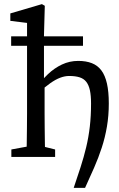

<svg xmlns="http://www.w3.org/2000/svg" viewBox="-20 -760 575 930"><path d="M108 0Q109 -23 109.5 -60.5Q110 -98 110.5 -138.5Q111 -179 111 -210V-649L30 -659V-695L183 -740L197 -732L193 -589V-378L196 -365V-210Q196 -179 196.5 -138.5Q197 -98 197.5 -60.5Q198 -23 199 0ZM392 150H337Q355 97 370.5 49Q386 1 397.5 -47Q409 -95 415 -146.5Q421 -198 421 -259Q421 -297 415.5 -322.5Q410 -348 398 -363.5Q386 -379 365.5 -385.5Q345 -392 315 -392Q294 -392 271.5 -383.5Q249 -375 223.5 -357Q198 -339 166 -310L155 -336H157Q181 -371 212 -400.5Q243 -430 280 -447.5Q317 -465 359 -465Q397 -465 425 -454Q453 -443 471 -419Q489 -395 498 -355.5Q507 -316 507 -259Q507 -200 498 -147Q489 -94 473 -45Q457 4 436 52Q415 100 392 150ZM35 0V-36L144 -56H167L247 -36V0ZM34 -538V-584H382V-538Z"/></svg>

Font: Source Serif 4 Variable
Style: Regular
Weight: 400
Designer: Frank Grießhammer
Foundry: Adobe
Version: Version 4.005;hotconv 1.1.0;makeotfexe 2.6.0